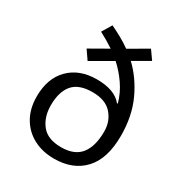

<svg xmlns="http://www.w3.org/2000/svg" viewBox="-181 -892 966 1028"><g transform="rotate(30 302.5 -377.5)"><path d="M216 -765Q248 -750 280.5 -732Q313 -714 342 -693L457 -760L495 -706L396 -649Q464 -585 507.5 -491Q551 -397 551 -275Q551 -133 484 -61.5Q417 10 301 10Q229 10 173.5 -19.5Q118 -49 86.5 -103.5Q55 -158 55 -233Q55 -345 118.5 -409Q182 -473 290 -473Q343 -473 382.5 -459Q422 -445 446 -415L450 -417Q434 -474 401 -522Q368 -570 326 -608L196 -533L158 -588L270 -652Q249 -666 226 -679.5Q203 -693 180 -705ZM303 -402Q219 -402 181.5 -357.5Q144 -313 144 -230Q144 -157 182 -109.5Q220 -62 303 -62Q386 -62 424 -110.5Q462 -159 462 -251Q462 -313 423 -357.5Q384 -402 303 -402Z"/></g></svg>

Font: Noto Sans Batak
Style: Regular
Weight: 400
Designer: Monotype Design Team
Foundry: Monotype Imaging Inc.
Version: Version 2.002; ttfautohint (v1.8.4.7-5d5b)